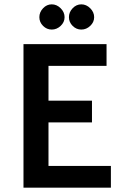

<svg xmlns="http://www.w3.org/2000/svg" viewBox="-20 -863 569 883"><path d="M403 -300H203V-100H490V0H88V-660H470V-560H203V-400H403ZM161 -784Q161 -807 178 -825Q195 -843 218 -843Q241 -843 259 -825Q277 -807 277 -784Q277 -761 259 -744Q241 -727 218 -727Q195 -727 178 -744Q161 -761 161 -784ZM297 -784Q297 -807 314 -825Q331 -843 354 -843Q377 -843 395 -825Q413 -807 413 -784Q413 -761 395 -744Q377 -727 354 -727Q331 -727 314 -744Q297 -761 297 -784Z"/></svg>

Font: Quattrocento Sans
Style: Bold
Weight: 700
Designer: Pablo Impallari
Foundry: Pablo Impallari, Igino Marini, Brenda Gallo
Version: Version 2.000